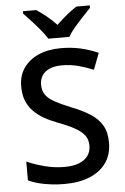

<svg xmlns="http://www.w3.org/2000/svg" viewBox="-62 -985 674 1039"><g transform="rotate(-5 275.0 -465.5)"><path d="M505 -193Q505 -129 474 -84Q443 -39 385 -14.5Q327 10 247 10Q208 10 172 5.5Q136 1 105 -7Q74 -15 50 -27V-129Q90 -111 144 -96.5Q198 -82 254 -82Q302 -82 334 -95Q366 -108 382 -131Q398 -154 398 -185Q398 -218 381.5 -240.5Q365 -263 330.5 -282.5Q296 -302 238 -324Q198 -339 165.5 -357.5Q133 -376 108.5 -401Q84 -426 71 -459Q58 -492 58 -536Q58 -595 87.5 -637Q117 -679 169 -701.5Q221 -724 290 -724Q348 -724 397.5 -712.5Q447 -701 492 -681L458 -592Q417 -609 375 -620Q333 -631 287 -631Q247 -631 220 -619Q193 -607 179.5 -586Q166 -565 166 -537Q166 -504 181 -482Q196 -460 229 -441.5Q262 -423 316 -401Q376 -378 418.5 -351Q461 -324 483 -286.5Q505 -249 505 -193ZM227 -781Q213 -804 191 -830.5Q169 -857 145 -883Q121 -909 103 -928V-941H175Q201 -924 229.5 -901Q258 -878 283 -851Q310 -878 338.5 -901Q367 -924 393 -941H466V-928Q448 -909 423.5 -883Q399 -857 376.5 -830.5Q354 -804 341 -781Z"/></g></svg>

Font: Noto Sans Hebrew Medium
Style: Regular
Weight: 500
Designer: Monotype Design Team
Foundry: Monotype Imaging Inc.
Version: Version 2.003